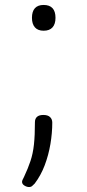

<svg xmlns="http://www.w3.org/2000/svg" viewBox="-20 -539 353 775"><path d="M156 -415Q133 -415 121 -428.5Q109 -442 109 -467Q109 -493 121 -506Q133 -519 156 -519Q180 -519 192 -506Q204 -493 204 -467Q204 -442 192 -428.5Q180 -415 156 -415ZM98 216Q88 216 78.5 210Q69 204 69 195Q69 191 71.5 186Q74 181 77 175Q93 141 103 111Q113 81 117 44.5Q121 8 121 -46Q121 -60 129.5 -67.5Q138 -75 155 -75Q173 -75 182 -66.5Q191 -58 191 -44Q191 -2 183.5 42.5Q176 87 160.5 128Q145 169 120 202Q115 207 110 211.5Q105 216 98 216Z"/></svg>

Font: Playwrite CL ExtraLight
Style: Regular
Weight: 200
Designer: Veronika Burian, José Scaglione
Foundry: TypeTogether
Version: Version 1.002